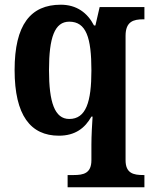

<svg xmlns="http://www.w3.org/2000/svg" viewBox="-20 -566 646 815"><path d="M267 229H593V177H588C547 177 513 170 513 114V-414C513 -475 547 -484 588 -484H593V-536H403L385 -458H379C351 -512 305 -546 238 -546C110 -546 42 -461 42 -269C42 -76 110 10 230 10C300 10 341 -23 368 -71H373C371 -42 368 11 368 48V114C368 170 334 177 293 177H267ZM274 -61C212 -61 188 -132 188 -268C188 -407 212 -474 274 -474C346 -474 368 -406 368 -267C368 -133 345 -61 274 -61Z"/></svg>

Font: Noto Serif Myanmar SemiCondensed
Style: Bold
Weight: 700
Width: 4
Designer: Ben Mitchell and the Monotype Design Team
Foundry: Monotype Imaging Inc.
Version: Version 2.106